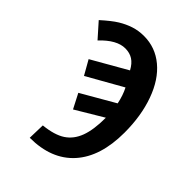

<svg xmlns="http://www.w3.org/2000/svg" viewBox="-250 -781 1100 1100"><g transform="rotate(45 300.0 -231.5)"><path d="M334.5 -472.7Q314.9 -509.3 288.8 -526.1Q262.7 -543 226.1 -543Q157.7 -543 81.5 -462.4L3.9 -549.8Q59.1 -599.6 95.5 -621.8Q131.8 -644 170.2 -656.5Q208.5 -668.9 252 -668.9Q344.2 -668.9 415.5 -609.6Q486.8 -550.3 525.6 -442.1Q564.5 -334 564.5 -198.2Q564.5 -3.4 470 101.6Q375.5 206.5 201.2 206.5L204.1 103.5Q290 94.7 337.2 63.7Q384.3 32.7 406.2 -26.4Q428.2 -85.4 428.2 -181.2V-183.1L261.7 -83.5L215.8 -172.4L418 -289.1Q407.2 -342.8 385.3 -385.3L170.4 -263.7L121.1 -350.6Z"/></g></svg>

Font: Liberation Mono
Style: Bold
Weight: 700
Monospace: yes
Designer: Steve Matteson
Foundry: Ascender Corporation
Version: Version 2.1.5